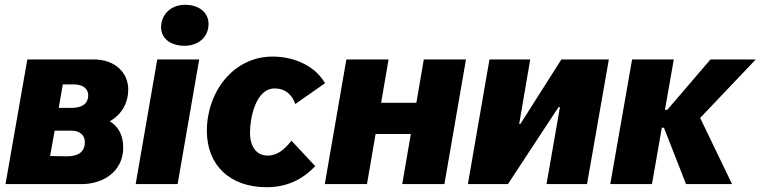

<svg xmlns="http://www.w3.org/2000/svg" viewBox="-20 -768 3173 801"><path d="M3 0H322C408 0 494 -51 494 -152C494 -204 474 -240 438 -262C489 -291 515 -340 515 -395C515 -463 462 -520 371 -520H94ZM189 -117 208 -223H278C314 -223 334 -203 334 -175C334 -130 300 -115 257 -116ZM225 -318 242 -416H287C326 -416 348 -398 348 -371C348 -333 319 -318 280 -318Z M546 0H721L811 -520H636ZM750 -577C806 -577 850 -612 850 -668C850 -714 813 -748 751 -748C695 -748 652 -709 652 -654C652 -609 690 -577 750 -577Z M1092 13C1175 13 1240 -17 1295 -75L1196 -181C1168 -146 1139 -119 1096 -119C1050 -119 1023 -156 1023 -215C1023 -272 1045 -399 1126 -399C1168 -399 1197 -376 1212 -334L1336 -421C1290 -500 1198 -532 1117 -532C954 -532 843 -385 843 -222C843 -78 940 13 1092 13Z M1748 -520 1717 -339H1570L1601 -520H1425L1335 0H1511L1547 -209H1694L1658 0H1834L1924 -520Z M1932 0H2099L2310 -321H2316L2260 0H2429L2520 -520H2322L2151 -251H2146L2192 -520H2022Z M2526 0H2700L2741 -235H2750L2842 0H3034L2901 -276L3133 -520H2944L2764 -310H2754L2791 -520H2617Z"/></svg>

Font: Fixel Text 20240404 ExtraBold
Style: Italic
Weight: 800
Width: 4
Italic angle: -10°
Designer: AlfaBravo + MacPaw
Foundry: Kyrylo Tkachov, Marchela Mozhyna, Serhii Makarenko, Maria Weinstein, Zakhar Kryvoshyya
Version: Version 1.211;Glyphs 3.2 (3225)